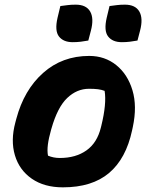

<svg xmlns="http://www.w3.org/2000/svg" viewBox="-20 -792 640 824"><path d="M363 -552Q430 -552 479 -512.5Q528 -473 548.5 -404.5Q569 -336 550 -247L547 -233Q521 -111 448 -49.5Q375 12 250 12Q170 12 116.5 -25Q63 -62 44 -125.5Q25 -189 46 -267L50 -282Q83 -406 165 -479Q247 -552 363 -552ZM362 -411Q310 -411 268.5 -371.5Q227 -332 201 -241L199 -234Q189 -199 185.5 -171.5Q182 -144 186 -124Q209 -114 237 -114Q305 -114 351 -146.5Q397 -179 413 -245L415 -253Q438 -347 429 -402Q416 -407 400.5 -409Q385 -411 362 -411ZM239 -766Q255 -768 270 -770Q285 -772 305 -772Q350 -772 367 -742.5Q384 -713 370 -660L359 -618Q343 -615 326.5 -613Q310 -611 292 -611Q252 -611 233 -635.5Q214 -660 227 -716ZM450 -766Q466 -768 481 -770Q496 -772 516 -772Q561 -772 578 -742.5Q595 -713 581 -660L570 -618Q554 -615 537.5 -613Q521 -611 503 -611Q463 -611 444 -635.5Q425 -660 438 -716Z"/></svg>

Font: Recursive Mn Csl St XBd
Style: Italic
Weight: 800
Italic angle: -15°
Monospace: yes
Version: Version 1.079;hotconv 1.0.112;makeotfexe 2.5.65598; ttfautoh